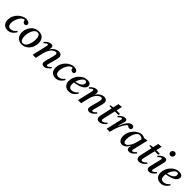

<svg xmlns="http://www.w3.org/2000/svg" viewBox="499 -2556 4396 4396"><g transform="rotate(45 2697.5 -358.0)"><path d="M196 12Q119 12 75.5 -36Q32 -84 32 -165Q32 -230 58 -287Q84 -344 127 -387Q170 -430 222 -454.5Q274 -479 325 -479Q372 -479 403 -459Q434 -439 434 -408Q434 -387 420 -373Q406 -359 383 -359Q361 -359 338 -376.5Q315 -394 310 -438Q273 -437 241.5 -410Q210 -383 187 -341Q164 -299 151 -252Q138 -205 138 -163Q138 -120 157 -88Q176 -56 228 -56Q271 -56 307.5 -79Q344 -102 371 -140Q387 -132 395 -121Q376 -87 348.5 -56.5Q321 -26 283.5 -7Q246 12 196 12Z M915 -284Q915 -233 898.5 -181Q882 -129 849 -85.5Q816 -42 767 -15Q718 12 654 12Q600 12 563.5 -7Q527 -26 505 -56Q483 -86 473.5 -121.5Q464 -157 464 -190Q464 -233 479.5 -283Q495 -333 527 -378Q559 -423 609 -451.5Q659 -480 728 -480Q793 -480 834.5 -453.5Q876 -427 895.5 -382.5Q915 -338 915 -284ZM809 -300Q809 -362 789.5 -402.5Q770 -443 724 -443Q688 -443 659.5 -419Q631 -395 611 -355Q591 -315 580.5 -267.5Q570 -220 570 -172Q570 -110 590.5 -67.5Q611 -25 658 -25Q695 -25 723 -50Q751 -75 770 -116Q789 -157 799 -205.5Q809 -254 809 -300Z M1146 -182 1104 0H1004L1086 -355Q1093 -384 1093 -393Q1093 -417 1075 -417Q1061 -417 1038.5 -401.5Q1016 -386 994 -363Q987 -368 981.5 -373Q976 -378 971 -384Q1011 -431 1053.5 -454.5Q1096 -478 1133 -478Q1167 -478 1181 -461Q1195 -444 1195 -421Q1195 -409 1191.5 -392.5Q1188 -376 1185 -358H1188Q1226 -419 1277.5 -449.5Q1329 -480 1377 -480Q1425 -480 1450.5 -453.5Q1476 -427 1476 -389Q1476 -368 1468.5 -333Q1461 -298 1450 -258Q1439 -218 1428 -179.5Q1417 -141 1409.5 -111.5Q1402 -82 1402 -70Q1402 -63 1406 -57Q1410 -51 1420 -51Q1437 -51 1463 -69Q1489 -87 1510 -113Q1523 -104 1533 -93Q1499 -48 1459.5 -18Q1420 12 1372 12Q1335 12 1318 -6.5Q1301 -25 1301 -53Q1301 -73 1308.5 -106Q1316 -139 1327 -178Q1338 -217 1348.5 -255.5Q1359 -294 1366.5 -326Q1374 -358 1374 -376Q1374 -396 1365 -409Q1356 -422 1333 -422Q1304 -422 1268 -397Q1232 -372 1199.5 -321Q1167 -270 1148 -190Z M1746 12Q1669 12 1625.5 -36Q1582 -84 1582 -165Q1582 -230 1608 -287Q1634 -344 1677 -387Q1720 -430 1772 -454.5Q1824 -479 1875 -479Q1922 -479 1953 -459Q1984 -439 1984 -408Q1984 -387 1970 -373Q1956 -359 1933 -359Q1911 -359 1888 -376.5Q1865 -394 1860 -438Q1823 -437 1791.5 -410Q1760 -383 1737 -341Q1714 -299 1701 -252Q1688 -205 1688 -163Q1688 -120 1707 -88Q1726 -56 1778 -56Q1821 -56 1857.5 -79Q1894 -102 1921 -140Q1937 -132 1945 -121Q1926 -87 1898.5 -56.5Q1871 -26 1833.5 -7Q1796 12 1746 12Z M2415 -398Q2415 -359 2390 -328.5Q2365 -298 2322.5 -276Q2280 -254 2228 -240Q2176 -226 2122 -220Q2116 -189 2116 -162Q2116 -112 2138 -82.5Q2160 -53 2209 -53Q2252 -53 2290 -76Q2328 -99 2357 -136Q2373 -127 2380 -117Q2346 -59 2297 -23.5Q2248 12 2180 12Q2101 12 2055.5 -35.5Q2010 -83 2010 -163Q2010 -219 2032 -275Q2054 -331 2093.5 -377.5Q2133 -424 2187.5 -452Q2242 -480 2306 -480Q2362 -480 2388.5 -458Q2415 -436 2415 -398ZM2130 -255Q2177 -261 2220.5 -277.5Q2264 -294 2292 -321.5Q2320 -349 2320 -389Q2320 -411 2310 -424.5Q2300 -438 2278 -438Q2247 -438 2218 -411.5Q2189 -385 2166 -343Q2143 -301 2130 -255Z M2615 -182 2573 0H2473L2555 -355Q2562 -384 2562 -393Q2562 -417 2544 -417Q2530 -417 2507.5 -401.5Q2485 -386 2463 -363Q2456 -368 2450.5 -373Q2445 -378 2440 -384Q2480 -431 2522.5 -454.5Q2565 -478 2602 -478Q2636 -478 2650 -461Q2664 -444 2664 -421Q2664 -409 2660.5 -392.5Q2657 -376 2654 -358H2657Q2695 -419 2746.5 -449.5Q2798 -480 2846 -480Q2894 -480 2919.5 -453.5Q2945 -427 2945 -389Q2945 -368 2937.5 -333Q2930 -298 2919 -258Q2908 -218 2897 -179.5Q2886 -141 2878.5 -111.5Q2871 -82 2871 -70Q2871 -63 2875 -57Q2879 -51 2889 -51Q2906 -51 2932 -69Q2958 -87 2979 -113Q2992 -104 3002 -93Q2968 -48 2928.5 -18Q2889 12 2841 12Q2804 12 2787 -6.5Q2770 -25 2770 -53Q2770 -73 2777.5 -106Q2785 -139 2796 -178Q2807 -217 2817.5 -255.5Q2828 -294 2835.5 -326Q2843 -358 2843 -376Q2843 -396 2834 -409Q2825 -422 2802 -422Q2773 -422 2737 -397Q2701 -372 2668.5 -321Q2636 -270 2617 -190Z M3367 -413H3252L3189 -139Q3180 -100 3180 -83Q3180 -67 3187 -57.5Q3194 -48 3212 -48Q3233 -48 3262 -65.5Q3291 -83 3314 -112Q3327 -103 3337 -92Q3302 -43 3257 -15Q3212 13 3164 13Q3132 13 3113.5 0Q3095 -13 3088 -31.5Q3081 -50 3081 -66Q3081 -77 3083 -93Q3085 -109 3090 -132L3152 -413H3077Q3077 -421 3078 -428Q3079 -435 3082 -442L3161 -454Q3168 -483 3176.5 -519.5Q3185 -556 3192 -589Q3216 -591 3241.5 -593.5Q3267 -596 3291 -600L3294 -596Q3287 -566 3280 -535.5Q3273 -505 3262 -457H3375Q3375 -445 3373 -434.5Q3371 -424 3367 -413Z M3500 0H3400L3482 -355Q3489 -384 3489 -393Q3489 -417 3471 -417Q3457 -417 3434.5 -401.5Q3412 -386 3390 -363Q3383 -368 3377.5 -373Q3372 -378 3367 -384Q3407 -431 3450 -454.5Q3493 -478 3530 -478Q3563 -478 3574 -462.5Q3585 -447 3585 -426Q3585 -413 3581 -395.5Q3577 -378 3565 -337L3533 -234L3539 -233Q3591 -358 3641 -419Q3691 -480 3749 -480Q3784 -480 3798.5 -462Q3813 -444 3813 -423Q3813 -398 3797 -384Q3781 -370 3759 -370Q3743 -370 3725 -378.5Q3707 -387 3695 -406Q3664 -386 3628 -333.5Q3592 -281 3558.5 -197.5Q3525 -114 3500 0Z M3903 11Q3872 11 3844 -5.5Q3816 -22 3799 -57Q3782 -92 3782 -147Q3782 -215 3808 -275Q3834 -335 3876 -381Q3918 -427 3968.5 -453.5Q4019 -480 4068 -480Q4087 -480 4111 -474.5Q4135 -469 4161 -456Q4182 -459 4204.5 -462Q4227 -465 4251 -469L4254 -465Q4242 -423 4233 -385.5Q4224 -348 4215 -309L4169 -111Q4168 -104 4165 -93Q4162 -82 4162 -72Q4162 -63 4166 -57Q4170 -51 4180 -51Q4197 -51 4223 -69Q4249 -87 4270 -113Q4283 -104 4293 -93Q4259 -48 4220 -18Q4181 12 4132 12Q4095 12 4079 -6.5Q4063 -25 4063 -53Q4063 -80 4074 -115H4069Q4032 -51 3989.5 -20Q3947 11 3903 11ZM4135 -393Q4114 -412 4091 -423.5Q4068 -435 4044 -435Q4007 -435 3978 -408Q3949 -381 3929 -338.5Q3909 -296 3899 -247.5Q3889 -199 3889 -155Q3889 -95 3905 -73.5Q3921 -52 3943 -52Q3969 -52 4000.5 -77.5Q4032 -103 4062.5 -159.5Q4093 -216 4115 -309Z M4656 -413H4541L4478 -139Q4469 -100 4469 -83Q4469 -67 4476 -57.5Q4483 -48 4501 -48Q4522 -48 4551 -65.5Q4580 -83 4603 -112Q4616 -103 4626 -92Q4591 -43 4546 -15Q4501 13 4453 13Q4421 13 4402.5 0Q4384 -13 4377 -31.5Q4370 -50 4370 -66Q4370 -77 4372 -93Q4374 -109 4379 -132L4441 -413H4366Q4366 -421 4367 -428Q4368 -435 4371 -442L4450 -454Q4457 -483 4465.5 -519.5Q4474 -556 4481 -589Q4505 -591 4530.5 -593.5Q4556 -596 4580 -600L4583 -596Q4576 -566 4569 -535.5Q4562 -505 4551 -457H4664Q4664 -445 4662 -434.5Q4660 -424 4656 -413Z M4914 -113Q4927 -104 4937 -93Q4903 -48 4863.5 -18Q4824 12 4776 12Q4739 12 4722 -6.5Q4705 -25 4705 -56Q4705 -67 4707 -79.5Q4709 -92 4712 -105L4772 -355Q4779 -384 4779 -393Q4779 -417 4761 -417Q4747 -417 4724.5 -401.5Q4702 -386 4680 -363Q4673 -368 4667.5 -373Q4662 -378 4657 -384Q4697 -431 4739.5 -454.5Q4782 -478 4819 -478Q4853 -478 4867.5 -460.5Q4882 -443 4882 -417Q4882 -408 4880.5 -397.5Q4879 -387 4877 -376L4813 -110Q4812 -103 4809 -92.5Q4806 -82 4806 -72Q4806 -63 4810 -57Q4814 -51 4824 -51Q4841 -51 4867 -69Q4893 -87 4914 -113ZM4868 -594Q4841 -594 4824 -612Q4807 -630 4807 -656Q4807 -686 4828.5 -707.5Q4850 -729 4880 -729Q4907 -729 4923 -711.5Q4939 -694 4939 -668Q4939 -638 4919 -616Q4899 -594 4868 -594Z M5386 -398Q5386 -359 5361 -328.5Q5336 -298 5293.5 -276Q5251 -254 5199 -240Q5147 -226 5093 -220Q5087 -189 5087 -162Q5087 -112 5109 -82.5Q5131 -53 5180 -53Q5223 -53 5261 -76Q5299 -99 5328 -136Q5344 -127 5351 -117Q5317 -59 5268 -23.5Q5219 12 5151 12Q5072 12 5026.5 -35.5Q4981 -83 4981 -163Q4981 -219 5003 -275Q5025 -331 5064.5 -377.5Q5104 -424 5158.5 -452Q5213 -480 5277 -480Q5333 -480 5359.5 -458Q5386 -436 5386 -398ZM5101 -255Q5148 -261 5191.5 -277.5Q5235 -294 5263 -321.5Q5291 -349 5291 -389Q5291 -411 5281 -424.5Q5271 -438 5249 -438Q5218 -438 5189 -411.5Q5160 -385 5137 -343Q5114 -301 5101 -255Z"/></g></svg>

Font: Tiro Telugu
Style: Italic
Weight: 400
Italic angle: -11°
Designer: Telugu: John Hudson & Fiona Ross, assisted by Kaja Sojewska. Latin: John Hudson with Paul Hanslow, assisted by Kaja Soje
Foundry: Tiro Typeworks Ltd.
Version: Version 1.52